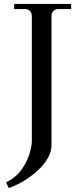

<svg xmlns="http://www.w3.org/2000/svg" viewBox="-20 -720 408 977"><path d="M25 237 11 208Q60 184 88.5 144.5Q117 105 129.5 64.5Q142 24 142 -2V-637Q142 -654 132.5 -664Q123 -674 107 -674H52V-700H342V-674H277Q261 -674 251.5 -664Q242 -654 242 -637V18Q242 52 223 85Q204 118 172 147.5Q140 177 102 200Q64 223 25 237Z"/></svg>

Font: Bentinck
Style: Regular
Weight: 400
Designer: Jörg Drees
Foundry: Jörg Drees
Version: Version 1.000; ttfautohint (v1.8.4.7-5d5b)